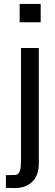

<svg xmlns="http://www.w3.org/2000/svg" viewBox="-20 -742 275 968"><path d="M55.2 140.1H54.2Q60.1 140.1 64.7 138.4Q69.3 136.7 72.5 132.6Q75.7 128.4 78.1 124.5Q80.6 120.6 82 113Q83.5 105.5 84.2 100.1Q85 94.7 85.4 84.7Q85.9 74.7 85.9 69.1Q85.9 63.5 85.9 51.8Q85.9 50.3 85.9 49.8V-500H175.8V80.1Q175.8 142.6 142.8 174.3Q109.9 206.1 55.2 206.1H45.9Q37.1 205.1 21 205.1H9.8V141.1Q28.8 140.1 55.2 140.1ZM185.1 -629.9H79.1V-722.2H185.1Z"/></svg>

Font: Perun
Style: Regular
Weight: 400
Version: Version 1.0000